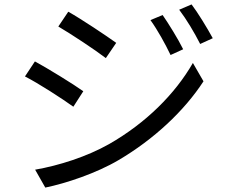

<svg xmlns="http://www.w3.org/2000/svg" viewBox="-20 -814 1040 869"><path d="M716 -746 661 -723C694 -677 727 -617 752 -565L809 -591C786 -638 741 -710 716 -746ZM847 -794 791 -770C825 -725 859 -668 886 -615L943 -641C918 -687 874 -759 847 -794ZM289 -761 244 -694C302 -660 411 -588 459 -551L506 -620C463 -651 348 -728 289 -761ZM139 -46 185 35C278 16 416 -30 516 -89C676 -183 814 -312 901 -446L853 -529C772 -388 640 -257 474 -162C373 -105 248 -65 139 -46ZM138 -536 93 -468C154 -437 262 -367 312 -331L357 -401C314 -432 197 -504 138 -536Z"/></svg>

Font: Noto Sans T Chinese Regular
Style: Regular
Weight: 400
Designer: Ryoko NISHIZUKA (kana & ideographs); Paul D. Hunt (Latin, Greek & Cyrillic); Wenlong ZHANG (bopomofo); Sandoll Communica
Foundry: Adobe Systems Incorporated
Version: Version 1.000;PS 1;hotconv 1.0.78;makeotf.lib2.5.61930